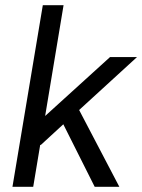

<svg xmlns="http://www.w3.org/2000/svg" viewBox="-20 -720 548 740"><path d="M28 0 145 -700H225L154 -273L404 -500H508L285 -296L440 0H345L224 -241L137 -161L135 -162L108 0Z"/></svg>

Font: Figtree
Style: Italic
Weight: 400
Italic angle: -9.5°
Foundry: Erik Kennedy
Version: Version 2.001; ttfautohint (v1.8.4.7-5d5b);gftools[0.9.27]